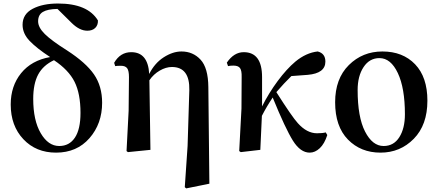

<svg xmlns="http://www.w3.org/2000/svg" viewBox="-20 -839 2455 1075"><path d="M311.5 -21.5Q368.2 -21.5 399.4 -68.4Q430.7 -115.2 430.7 -207Q430.7 -314.5 397.5 -380.9Q364.3 -447.3 282.2 -502Q221.7 -473.6 193.8 -421.9Q166 -370.1 166 -285.2Q166 -165 208 -93.3Q250 -21.5 311.5 -21.5ZM381.8 -710 301.8 -789.1Q246.1 -788.1 219.7 -772Q193.4 -755.9 193.4 -719.7Q193.4 -685.5 231 -648.4Q268.6 -611.3 355.5 -556.6Q460.9 -488.3 506.3 -422.4Q551.8 -356.4 551.8 -263.7Q551.8 -146.5 481 -65.4Q410.2 15.6 293.9 15.6Q181.6 15.6 110.8 -59.6Q40 -134.8 40 -253.9Q40 -357.4 98.1 -429.2Q156.2 -501 260.7 -519.5Q184.6 -569.3 145.5 -610.4Q106.4 -651.4 106.4 -700.2Q106.4 -759.8 162.6 -789.6Q218.8 -819.3 304.7 -819.3Q470.7 -819.3 528.3 -724.6Q529.3 -698.2 513.2 -682.6Q497.1 -667 468.8 -667Q425.8 -667 381.8 -710Z M1146.5 -351.6 1152.3 189.5 1022.5 215.8 1014.6 209 1030.3 -21.5 1040 -334Q1043 -463.9 942.4 -463.9Q909.2 -463.9 874.5 -443.8Q839.8 -423.8 816.4 -389.6L822.3 0L696.3 12.7L688.5 6.8L700.2 -218.8L702.1 -407.2Q702.1 -443.4 691.9 -457Q681.6 -470.7 657.2 -470.7Q631.8 -470.7 625 -468.8L619.1 -487.3Q653.3 -546.9 714.8 -546.9Q808.6 -546.9 815.4 -424.8Q845.7 -485.4 896.5 -518.1Q947.3 -550.8 996.1 -550.8Q1060.5 -550.8 1103 -504.9Q1145.5 -459 1146.5 -351.6Z M1803.7 -97.7 1812.5 -83Q1796.9 -34.2 1770.5 -9.3Q1744.1 15.6 1713.9 15.6Q1662.1 15.6 1620.1 -51.3Q1578.1 -118.2 1506.8 -293Q1472.7 -242.2 1446.3 -190.4Q1440.4 -72.3 1437.5 0L1328.1 12.7L1319.3 6.8L1332 -231.4L1333 -407.2Q1334 -444.3 1323.7 -458Q1313.5 -471.7 1287.1 -471.7Q1267.6 -471.7 1256.8 -468.8L1250 -488.3Q1290 -546.9 1344.7 -546.9Q1447.3 -546.9 1447.3 -407.2V-243.2Q1484.4 -317.4 1534.7 -385.3Q1585 -453.1 1633.8 -494.1Q1694.3 -543.9 1758.8 -550.8Q1801.8 -540 1801.8 -494.1Q1801.8 -428.7 1703.1 -419.9L1611.3 -413.1Q1571.3 -374 1527.3 -323.2Q1615.2 -184.6 1647.5 -149.4Q1698.2 -92.8 1754.9 -92.8Q1786.1 -92.8 1803.7 -97.7Z M1856.4 -266.6Q1856.4 -398.4 1933.1 -474.6Q2009.8 -550.8 2121.1 -550.8Q2235.4 -550.8 2304.2 -479Q2373 -407.2 2373 -275.4Q2373 -139.6 2296.9 -62Q2220.7 15.6 2110.4 15.6Q2000 15.6 1928.2 -57.6Q1856.4 -130.9 1856.4 -266.6ZM2127.9 -21.5Q2184.6 -21.5 2215.8 -70.8Q2247.1 -120.1 2247.1 -199.2Q2247.1 -345.7 2207.5 -429.7Q2168 -513.7 2104.5 -513.7Q2048.8 -513.7 2015.6 -463.4Q1982.4 -413.1 1982.4 -335Q1982.4 -183.6 2023.9 -102.5Q2065.4 -21.5 2127.9 -21.5Z"/></svg>

Font: GenRyuMin TW TTF Bold
Style: Regular
Weight: 700
Version: Version 1.300